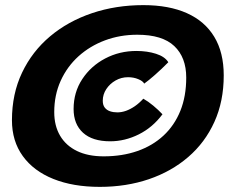

<svg xmlns="http://www.w3.org/2000/svg" viewBox="-20 -695 912 749"><path d="M369.4 34Q265.2 34 188.2 3.1Q111.1 -27.8 68.9 -86.2Q26.6 -144.6 26.6 -226.1Q26.6 -328.9 66.1 -411.7Q105.5 -494.5 175.6 -553.4Q245.6 -612.2 338.8 -643.6Q432 -675 539.4 -675Q638.8 -675 708.8 -643.8Q778.9 -612.5 815.8 -551.5Q852.8 -490.5 852.8 -400.9Q852.8 -299.8 816.3 -219.3Q779.9 -138.9 714.2 -82.4Q648.6 -25.9 560.6 4.1Q472.5 34 369.4 34ZM384.4 -85.1Q456.8 -85.1 516 -105.8Q575.2 -126.4 617.9 -166.1Q660.6 -205.8 683.6 -262.7Q706.5 -319.6 706.5 -392.5Q706.5 -471.1 659.9 -515.3Q613.4 -559.5 515.5 -559.5Q448.4 -559.5 389.6 -537.6Q330.8 -515.6 286.2 -475.4Q241.8 -435.2 216.7 -379.8Q191.6 -324.4 191.6 -257.8Q191.6 -204.2 214.4 -165.6Q237.2 -126.9 280.2 -106Q323.2 -85.1 384.4 -85.1ZM409.8 -143.8Q340.5 -143.8 303.8 -177.2Q267.1 -210.6 267.1 -269.8Q267.1 -335.1 300.8 -386.2Q334.4 -437.4 390.2 -466.8Q446.1 -496.2 512.1 -496.2Q554.2 -496.2 588.7 -485.2Q623.1 -474.2 636.6 -452.2Q610.8 -426 584.9 -403.2Q559.1 -380.5 542.5 -368.8Q537.5 -378.8 519.4 -386.2Q501.4 -393.8 479.4 -393.8Q453.2 -393.8 430.9 -381.1Q408.5 -368.4 394.7 -347.5Q380.9 -326.6 380.9 -302Q380.9 -285.2 388.7 -275.2Q396.5 -265.2 409.4 -260.9Q422.4 -256.6 437.8 -256.6Q454.5 -256.6 471.6 -262.7Q488.6 -268.8 505.9 -280.6Q523.1 -292.5 539.1 -310Q557.8 -299.5 577.8 -282.9Q597.9 -266.2 613.8 -249.2Q575.5 -197.8 521.4 -170.8Q467.2 -143.8 409.8 -143.8Z"/></svg>

Font: Grandstander Thin
Style: Italic
Weight: 100
Italic angle: -15°
Designer: Tyler Finck
Foundry: Etcetera Type Co
Version: Version 1.200